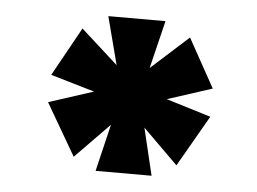

<svg xmlns="http://www.w3.org/2000/svg" viewBox="-37 -789 636 475"><g transform="rotate(5 280.5 -552.0)"><path d="M356 -744 327 -625 420 -709 487 -588 376 -552 487 -518 414 -391 327 -477 355 -360H216L244 -477L159 -390L84 -519L195 -555L86 -587L153 -708L245 -625L214 -744Z"/></g></svg>

Font: Poppins Black
Style: Regular
Weight: 900
Designer: Ninad Kale (Devanagari), Jonny Pinhorn (Latin)
Foundry: Indian Type Foundry
Version: Version 3.200;PS 1.000;hotconv 16.6.54;makeotf.lib2.5.65590